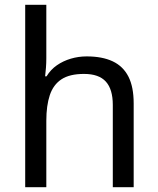

<svg xmlns="http://www.w3.org/2000/svg" viewBox="-20 -780 658 800"><path d="M173 -537Q173 -518 171.5 -498Q170 -478 168 -462H174Q191 -490 217 -508Q243 -526 275 -535.5Q307 -545 341 -545Q406 -545 449.5 -524.5Q493 -504 515 -461Q537 -418 537 -349V0H450V-343Q450 -408 421 -440Q392 -472 330 -472Q270 -472 236 -449.5Q202 -427 187.5 -383.5Q173 -340 173 -277V0H85V-760H173Z"/></svg>

Font: Noto Sans Kannada
Style: Regular
Weight: 400
Designer: Jelle Bosma - Monotype Design Team
Foundry: Monotype Imaging Inc.
Version: Version 2.003